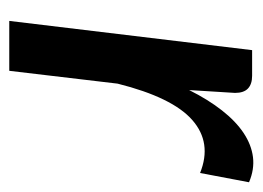

<svg xmlns="http://www.w3.org/2000/svg" viewBox="-94 -458 553 404"><g transform="rotate(90 182.0 -256.5)"><path d="M24.5 0 86 -511H140Q157.5 -511 166.8 -502.2Q176 -493.5 176 -475L170 -378.5Q190 -418.5 212.8 -447.5Q235.5 -476.5 260.2 -493Q285 -509.5 311 -512.8Q337 -516 364 -504.5L344.5 -401.5Q281 -427 233.2 -385.2Q185.5 -343.5 156.5 -228L129.5 0Z"/></g></svg>

Font: Lato Semibold
Style: Italic
Weight: 600
Italic angle: -7°
Designer: Lukasz Dziedzic
Foundry: tyPoland Lukasz Dziedzic
Version: Version 2.006; 2014-01-15